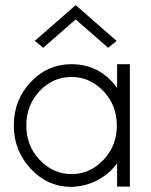

<svg xmlns="http://www.w3.org/2000/svg" viewBox="-20 -721 592 751"><path d="M436 -561 276 -701 116 -561 149 -534 276 -645 403 -534ZM437 -81 438 -83V9H488V-470H438V-377L437 -378Q372 -469 260 -470Q166 -470 100 -400Q34 -330 34 -230Q34 -132 100 -61Q166 10 260 10Q314 8 359 -15Q406 -39 437 -81ZM385 -96Q332 -40 260 -40Q188 -40 135 -96Q83 -151 83 -230Q83 -310 135 -365Q187 -420 260 -420Q332 -420 385 -364Q437 -309 437 -230Q437 -151 385 -96Z"/></svg>

Font: NM-font
Style: Light
Weight: 500
Designer: ""
Foundry: ""
Version: ""